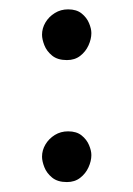

<svg xmlns="http://www.w3.org/2000/svg" viewBox="-20 -520 279 402"><path d="M68 -447.3Q68 -437.9 72.8 -425.5Q77.6 -413 89.1 -403.6Q100.5 -394.2 120.1 -394.2Q136.5 -394.2 147.9 -403Q159.4 -411.9 165.3 -425Q171.3 -438.2 171.3 -450.7Q171.3 -460 166.4 -471.6Q161.6 -483.2 150.9 -491.8Q140.3 -500.4 122.6 -500.4Q107.1 -500.4 94.8 -492.7Q82.4 -485.1 75.2 -473Q68 -460.9 68 -447.3ZM68 -191.9Q68 -182.6 72.8 -170.1Q77.6 -157.7 89.1 -148.2Q100.5 -138.8 120.1 -138.8Q136.5 -138.8 147.9 -147.7Q159.4 -156.6 165.3 -169.7Q171.3 -182.8 171.3 -195.3Q171.3 -204.7 166.4 -216.2Q161.6 -227.8 150.9 -236.4Q140.3 -245 122.6 -245Q107.1 -245 94.8 -237.4Q82.4 -229.7 75.2 -217.6Q68 -205.5 68 -191.9Z"/></svg>

Font: Mikhak VF
Style: Regular
Weight: 100
Designer: Amin Abedi
Version: Version 3.001